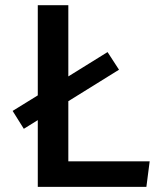

<svg xmlns="http://www.w3.org/2000/svg" viewBox="-20 -728 655 748"><path d="M127.2 0V-260L72.8 -226.2L29.2 -295.9L127.2 -356.4V-707.7H246.2V-430.3L399 -525.1L443.6 -456.4L246.2 -333.8V-99.5H563.1L550.3 0Z"/></svg>

Font: Fira Code Medium
Style: Regular
Weight: 500
Designer: Carrois Corporate, Edenspiekermann AG, Nikita Prokopov
Foundry: Carrois Corporate, Edenspiekermann AG, Nikita Prokopov
Version: Version 6.002